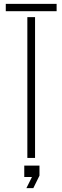

<svg xmlns="http://www.w3.org/2000/svg" viewBox="-20 -820 324 997"><path d="M122 0V-731H162V0ZM10 -762V-800H274V-762ZM117 157 146 99H106V40H185V92L153 157Z"/></svg>

Font: Big Shoulders Stencil Text SC Thin
Style: Regular
Weight: 100
Designer: Patric King
Foundry: XO Type Co
Version: Version 2.001